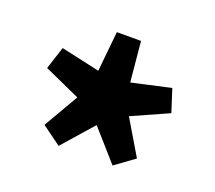

<svg xmlns="http://www.w3.org/2000/svg" viewBox="-77 -909 661 591"><g transform="rotate(20 253.5 -613.0)"><path d="M164.8 -417.9 253 -518.1 341.5 -417.9 404.7 -463.8 336.9 -577.7 456.5 -631.1 432.7 -705.1 305.2 -676.6 292.7 -808.2H213.6L200.4 -676.9L73.6 -705.1L49.6 -631.1L167.9 -577.7L101.8 -463.8Z"/></g></svg>

Font: Source Han Sans JP VF
Style: Regular
Weight: 250
Designer: Ryoko NISHIZUKA 西塚涼子 (kana, bopomofo & ideographs); Paul D. Hunt (Latin, Greek & Cyrillic); Sandoll Communications 산돌커뮤니
Foundry: Adobe
Version: Version 2.004;hotconv 1.0.118;makeotfexe 2.5.65603